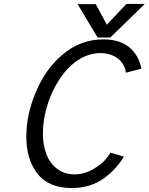

<svg xmlns="http://www.w3.org/2000/svg" viewBox="-20 -927 745 961"><path d="M600.1 -143.1Q562.5 -80.1 501 -35.2Q433.1 14.2 338.9 14.2Q221.7 14.2 165 -61Q111.8 -131.8 111.8 -242.7Q111.8 -354 159.2 -465.8Q206.5 -579.6 291.5 -652.3Q381.8 -730 498 -730Q603 -730 653.3 -663.1Q680.7 -627 687 -583L609.9 -563Q605 -607.4 569.6 -634.3Q534.2 -661.1 483.4 -661.1H482.4Q431.6 -661.1 384.8 -634.8Q337.9 -608.4 302.7 -564.5Q230.5 -473.6 205.1 -354Q194.8 -306.6 194.8 -254.4Q194.8 -202.1 211.9 -156.2Q229 -110.4 265.6 -82.3Q302.2 -54.2 353.8 -54.2Q405.3 -54.2 456.5 -86.2Q507.8 -118.2 532.7 -163.1ZM704.6 -907.2 532.2 -739.3H468.3L368.7 -906.2H459.5L514.6 -803.2L612.8 -907.2Z"/></svg>

Font: Tuffy
Style: Italic
Weight: 400
Italic angle: -12°
Designer: Thatcher Ulrich, Karoly Barta and Michael Everson
Version: Version 001.271